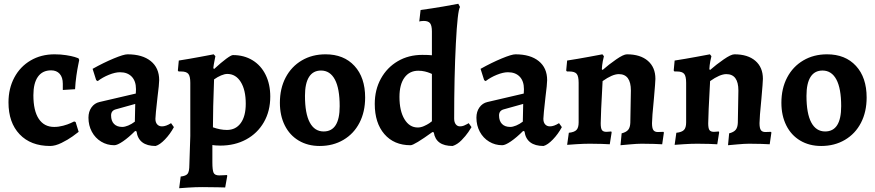

<svg xmlns="http://www.w3.org/2000/svg" viewBox="-20 -762 4641 1018"><path d="M246 12Q143 12 84 -50Q25 -112 25 -219Q25 -293 56 -351Q87 -409 142.5 -441.5Q198 -474 269 -474Q302 -474 330.5 -469.5Q359 -465 375.5 -460Q392 -455 396 -453L400 -444Q399 -438 394.5 -416.5Q390 -395 385 -360.5Q380 -326 378 -289L313 -285V-318Q313 -352 296.5 -370.5Q280 -389 251 -389Q205 -389 181 -355Q157 -321 157 -257Q157 -175 185.5 -132Q214 -89 267 -89Q291 -89 315 -95.5Q339 -102 354 -109Q369 -116 373 -118L381 -115L397 -63Q390 -57 365 -39Q340 -21 306.5 -4.5Q273 12 246 12Z M616 -379Q591 -379 557.5 -365.5Q524 -352 498 -332L490 -337L471 -397Q530 -430 583 -452Q636 -474 656 -474Q735 -474 779.5 -438Q824 -402 824 -337Q824 -316 815 -246Q804 -149 804 -132Q804 -113 813.5 -102.5Q823 -92 839 -92Q860 -92 887 -109L902 -88Q882 -51 854.5 -22.5Q827 6 805 12Q760 12 734.5 -7.5Q709 -27 704 -65L697 -68Q662 -33 632 -12.5Q602 8 586 8Q548 8 516.5 -11Q485 -30 467 -63.5Q449 -97 449 -138Q449 -170 465 -192.5Q481 -215 507 -221L700 -266L701 -289Q701 -332 678.5 -355.5Q656 -379 616 -379ZM569 -150Q569 -121 584.5 -105Q600 -89 628 -89Q642 -89 660 -96.5Q678 -104 695 -117L697 -211L593 -182Q569 -175 569 -150Z M984 112 989 -41V-323Q989 -358 978.5 -370.5Q968 -383 940 -383H927L923 -388L928 -441Q985 -450 1041 -460.5Q1097 -471 1113 -474L1122 -464Q1121 -458 1117 -438.5Q1113 -419 1111 -401L1115 -396Q1153 -431 1179.5 -450.5Q1206 -470 1215 -470Q1274 -470 1319 -442.5Q1364 -415 1388.5 -365Q1413 -315 1413 -250Q1413 -173 1379 -114Q1345 -55 1285 -22.5Q1225 10 1148 10Q1135 10 1122.5 9Q1110 8 1106 7V99Q1106 140 1112.5 154Q1119 168 1142 168Q1157 168 1167.5 167Q1178 166 1183 166L1185 170L1174 232Q1153 232 1136 231L1052 230Q1017 230 979 232.5Q941 235 930 236L938 174Q966 171 975 159Q984 147 984 112ZM1183 -73Q1230 -73 1256.5 -109.5Q1283 -146 1283 -212Q1283 -285 1256.5 -327.5Q1230 -370 1185 -370Q1171 -370 1152 -362Q1133 -354 1115 -341Q1109 -185 1109 -87Q1148 -73 1183 -73Z M1464 -217Q1464 -293 1494.5 -351Q1525 -409 1580 -441.5Q1635 -474 1706 -474Q1803 -474 1859.5 -412.5Q1916 -351 1916 -245Q1916 -169 1886 -111Q1856 -53 1801 -20.5Q1746 12 1675 12Q1612 12 1564 -16.5Q1516 -45 1490 -97Q1464 -149 1464 -217ZM1781 -199Q1781 -293 1755.5 -340.5Q1730 -388 1682 -388Q1640 -388 1618.5 -354Q1597 -320 1597 -254Q1597 -160 1622.5 -112.5Q1648 -65 1696 -65Q1781 -65 1781 -199Z M2157 8Q2069 8 2018 -51Q1967 -110 1967 -211Q1967 -286 1999.5 -345Q2032 -404 2089 -437.5Q2146 -471 2219 -471Q2252 -471 2270 -469V-595Q2270 -626 2260.5 -638.5Q2251 -651 2227 -651Q2219 -651 2212 -650Q2205 -649 2203 -648L2210 -709Q2269 -717 2330.5 -727.5Q2392 -738 2410 -742L2419 -725Q2406 -706 2397 -531Q2388 -356 2388 -133Q2388 -114 2396.5 -103Q2405 -92 2419 -92Q2430 -92 2440 -96Q2450 -100 2456.5 -104Q2463 -108 2465 -109L2480 -88Q2477 -82 2463 -61.5Q2449 -41 2427 -18.5Q2405 4 2380 12Q2291 12 2280 -60L2273 -62Q2176 8 2157 8ZM2198 -387Q2151 -387 2124.5 -350.5Q2098 -314 2098 -248Q2098 -174 2124.5 -130Q2151 -86 2195 -86Q2211 -86 2228 -93.5Q2245 -101 2256 -108.5Q2267 -116 2270 -119V-370Q2268 -371 2258.5 -375Q2249 -379 2233 -383Q2217 -387 2198 -387Z M2673 -379Q2648 -379 2614.5 -365.5Q2581 -352 2555 -332L2547 -337L2528 -397Q2587 -430 2640 -452Q2693 -474 2713 -474Q2792 -474 2836.5 -438Q2881 -402 2881 -337Q2881 -316 2872 -246Q2861 -149 2861 -132Q2861 -113 2870.5 -102.5Q2880 -92 2896 -92Q2917 -92 2944 -109L2959 -88Q2939 -51 2911.5 -22.5Q2884 6 2862 12Q2817 12 2791.5 -7.5Q2766 -27 2761 -65L2754 -68Q2719 -33 2689 -12.5Q2659 8 2643 8Q2605 8 2573.5 -11Q2542 -30 2524 -63.5Q2506 -97 2506 -138Q2506 -170 2522 -192.5Q2538 -215 2564 -221L2757 -266L2758 -289Q2758 -332 2735.5 -355.5Q2713 -379 2673 -379ZM2626 -150Q2626 -121 2641.5 -105Q2657 -89 2685 -89Q2699 -89 2717 -96.5Q2735 -104 2752 -117L2754 -211L2650 -182Q2626 -175 2626 -150Z M3322 -111 3325 -282Q3325 -369 3261 -369Q3227 -369 3175 -332Q3165 -150 3165 -108Q3165 -82 3171.5 -72.5Q3178 -63 3195 -63Q3202 -63 3210 -64Q3218 -65 3221 -65L3223 -60L3213 3Q3202 2 3171 1Q3140 0 3107 0Q3075 0 3036.5 2.5Q2998 5 2987 6L2996 -58Q3025 -61 3036.5 -73Q3048 -85 3048 -113V-323Q3048 -358 3037.5 -370.5Q3027 -383 2999 -383H2986L2982 -388L2987 -441Q3045 -450 3101.5 -460.5Q3158 -471 3174 -474L3182 -464Q3180 -458 3176 -437Q3172 -416 3171 -395L3175 -391Q3208 -420 3247 -447Q3286 -474 3304 -474Q3375 -474 3415 -439.5Q3455 -405 3455 -344Q3455 -328 3447 -238Q3437 -138 3437 -109Q3437 -83 3444 -72.5Q3451 -62 3468 -62L3498 -63L3500 -59L3491 3Q3479 2 3447 1Q3415 0 3382 0Q3358 0 3320 3.5Q3282 7 3270 8L3276 -55Q3300 -61 3310.5 -73.5Q3321 -86 3322 -111Z M3892 -111 3895 -282Q3895 -369 3831 -369Q3797 -369 3745 -332Q3735 -150 3735 -108Q3735 -82 3741.5 -72.5Q3748 -63 3765 -63Q3772 -63 3780 -64Q3788 -65 3791 -65L3793 -60L3783 3Q3772 2 3741 1Q3710 0 3677 0Q3645 0 3606.5 2.5Q3568 5 3557 6L3566 -58Q3595 -61 3606.5 -73Q3618 -85 3618 -113V-323Q3618 -358 3607.5 -370.5Q3597 -383 3569 -383H3556L3552 -388L3557 -441Q3615 -450 3671.5 -460.5Q3728 -471 3744 -474L3752 -464Q3750 -458 3746 -437Q3742 -416 3741 -395L3745 -391Q3778 -420 3817 -447Q3856 -474 3874 -474Q3945 -474 3985 -439.5Q4025 -405 4025 -344Q4025 -328 4017 -238Q4007 -138 4007 -109Q4007 -83 4014 -72.5Q4021 -62 4038 -62L4068 -63L4070 -59L4061 3Q4049 2 4017 1Q3985 0 3952 0Q3928 0 3890 3.5Q3852 7 3840 8L3846 -55Q3870 -61 3880.5 -73.5Q3891 -86 3892 -111Z M4123 -217Q4123 -293 4153.5 -351Q4184 -409 4239 -441.5Q4294 -474 4365 -474Q4462 -474 4518.5 -412.5Q4575 -351 4575 -245Q4575 -169 4545 -111Q4515 -53 4460 -20.5Q4405 12 4334 12Q4271 12 4223 -16.5Q4175 -45 4149 -97Q4123 -149 4123 -217ZM4440 -199Q4440 -293 4414.5 -340.5Q4389 -388 4341 -388Q4299 -388 4277.5 -354Q4256 -320 4256 -254Q4256 -160 4281.5 -112.5Q4307 -65 4355 -65Q4440 -65 4440 -199Z"/></svg>

Font: Sahitya
Style: Bold
Weight: 700
Designer: Juan Pablo del Peral
Foundry: Juan Pablo del Peral (http://www.huertatipografica.com)
Version: Version 1.001;PS 001.000;hotconv 1.0.70;makeotf.lib2.5.58329